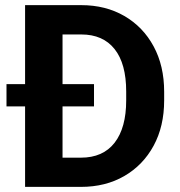

<svg xmlns="http://www.w3.org/2000/svg" viewBox="-20 -731 705 751"><path d="M296.4 0H78.1V-314.9H5.4V-401.9H78.1V-710.9H297.9Q393.1 -710.9 466.3 -668.5Q539.6 -626 580.8 -549.8Q622.1 -473.6 622.1 -372.1V-338.4Q622.1 -236.8 580.8 -160.9Q539.6 -85 466.3 -42.5Q393.1 0 296.4 0ZM347.7 -401.9V-314.9H224.6V-114.3H296.4Q382.8 -114.3 428.2 -172.6Q473.6 -231 473.6 -338.4V-373Q473.6 -481.9 428.2 -539.1Q382.8 -596.2 297.9 -596.2H224.6V-401.9Z"/></svg>

Font: Vazirmatn RD FD
Style: Bold
Weight: 700
Designer: Saber Rastikerdar
Foundry: Saber Rastikerdar
Version: Version 33.003